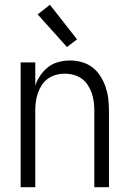

<svg xmlns="http://www.w3.org/2000/svg" viewBox="-20 -780 540 800"><path d="M66 0V-520H127V-424Q135 -447 149 -467Q163 -487 182 -501.5Q201 -516 225 -522Q249 -528 273 -528Q297 -528 321.5 -521Q346 -514 365.5 -499Q385 -484 398.5 -462.5Q412 -441 420 -417.5Q428 -394 431 -369.5Q434 -345 434 -320V0H373V-320Q373 -339 370.5 -357Q368 -375 362 -392.5Q356 -410 345.5 -426Q335 -442 320 -452.5Q305 -463 287 -468Q269 -473 250 -473Q231 -473 213 -468Q195 -463 180 -452.5Q165 -442 154.5 -426Q144 -410 138 -392.5Q132 -375 129.5 -357Q127 -339 127 -320V0ZM259 -584 137 -720 188 -760 301 -616Z"/></svg>

Font: Iosevka Custom Light
Style: Regular
Weight: 300
Monospace: yes
Designer: Belleve Invis
Foundry: Belleve Invis
Version: Version 27.3.5